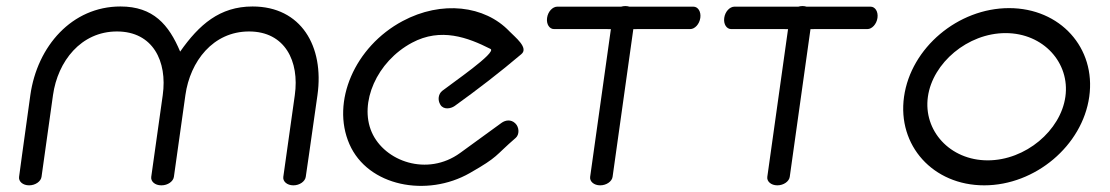

<svg xmlns="http://www.w3.org/2000/svg" viewBox="-20 -612 3665 634"><path d="M989.6 -28C989.6 -28 1005.6 -136.5 1028.3 -298C1051 -459.5 974.1 -590.6 814 -590.6C705.5 -590.6 637.3 -530.5 574.9 -441.6C537.5 -530.5 486.2 -590.6 377.8 -590.6C217.7 -590.6 102.9 -459.5 80.2 -298C57.5 -136.5 43 -28 43 -28C40.9 -13 55.2 0 76.1 0C97 0 115 -13 117.1 -28C117.1 -28 139.3 -186.5 155 -298C170.7 -409.5 247.3 -508.1 366.2 -508.1C485.1 -508.1 533 -409.5 517.4 -298C501.7 -186.5 479.4 -28 479.4 -28C477.3 -13 491.6 0 512.5 0C512.6 0 512.8 0 512.9 0C513 0 513.1 0 513.3 0C534.2 0 552.1 -13 554.2 -28C554.2 -28 576.5 -186.5 592.2 -298C607.8 -409.5 683.5 -508.1 802.4 -508.1C921.3 -508.1 969.2 -409.5 953.5 -298C937.8 -186.5 915.5 -28 915.5 -28C913.4 -13 927.8 0 948.7 0C969.6 0 987.5 -13 989.6 -28Z M1683 -156.8C1695.2 -167.3 1695.4 -191.6 1681.2 -205C1667.1 -218.4 1649 -215.6 1636 -206.2L1499.5 -107C1391.2 -28.3 1249.7 -78.9 1207.5 -175.5C1165.3 -272.1 1223.4 -408.4 1340.6 -471C1435.6 -521.7 1524.7 -488.4 1599.7 -450.4C1621.8 -439.2 1470.7 -336 1440.3 -312C1427.7 -302 1424 -282 1434.5 -265.6C1445.1 -249.1 1468.1 -252.8 1481.3 -262C1556.7 -316.2 1630.3 -372.8 1701.3 -433C1727.2 -454 1680.1 -489.8 1661.9 -508.8C1580.8 -593.9 1438.3 -611.3 1309.4 -542.4C1151.5 -458.1 1072.7 -276 1133.8 -136.1C1194.9 3.7 1389.8 40.4 1531.4 -40.6C1627.7 -95.6 1611.6 -95 1683 -156.8Z M1819.7 -590C1804.6 -589.6 1789.4 -573.9 1786.5 -553C1783.6 -532.1 1794.3 -516 1809.3 -516C1809.4 -515.9 1898.3 -515.8 1997.2 -515.9C1978 -379.8 1928.7 -28 1928.7 -28C1926.6 -13.2 1940.9 0 1961.8 0C1982.7 0 2000.7 -13 2002.8 -28L2071.3 -515.9C2170.2 -515.9 2259.3 -516 2259.3 -516C2274.1 -515.9 2289.6 -532.1 2292.5 -553C2295.4 -573.9 2284.7 -590 2269.7 -590H2058.3C2054.3 -591.3 2049.8 -592 2045 -592C2040.1 -592 2035.5 -591.3 2031.1 -590Z M2404.7 -590C2389.6 -589.6 2374.4 -573.9 2371.5 -553C2368.6 -532.1 2379.3 -516 2394.3 -516C2394.4 -515.9 2483.3 -515.8 2582.2 -515.9C2563 -379.8 2513.7 -28 2513.7 -28C2511.6 -13.2 2525.9 0 2546.8 0C2567.7 0 2585.7 -13 2587.8 -28L2656.3 -515.9C2755.2 -515.9 2844.3 -516 2844.3 -516C2859.1 -515.9 2874.6 -532.1 2877.5 -553C2880.4 -573.9 2869.7 -590 2854.7 -590H2643.3C2639.3 -591.3 2634.8 -592 2630 -592C2625.1 -592 2620.5 -591.3 2616.1 -590Z M3044 -292.6C3059.6 -404.1 3175.4 -502.7 3300.5 -502.7C3425.7 -502.7 3513.7 -404.1 3498 -292.6C3482.4 -181.1 3366.6 -82.5 3241.5 -82.5C3116.3 -82.5 3028.3 -181.1 3044 -292.6ZM2965.2 -292.6C2942.5 -131.1 3061.3 0 3229.9 0C3398.4 0 3554.1 -131.1 3576.8 -292.6C3599.5 -454.1 3480.7 -585.2 3312.1 -585.2C3143.6 -585.2 2987.9 -454.1 2965.2 -292.6Z"/></svg>

Font: Hi.
Style: Regular
Weight: 400
Designer: Mew Too, Robert Jablonski
Foundry: Cannot Into Space Fonts
Version: Version 1.996